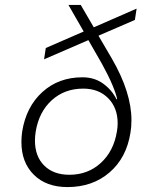

<svg xmlns="http://www.w3.org/2000/svg" viewBox="-20 -750 640 780"><path d="M535 -715 528 -669 380 -605 435 -511Q514 -374 514 -262Q514 -234 510 -211Q494 -109 425 -49.5Q356 10 254 10Q168 10 117.5 -40Q67 -90 67 -173Q67 -193 70 -215Q86 -316 152 -376Q218 -436 315 -436Q364 -436 399.5 -410Q435 -384 453 -347H456Q452 -368 436.5 -405Q421 -442 394 -491L339 -587L159 -509L166 -555L320 -622L258 -730H308L361 -639ZM458 -249Q458 -312 419.5 -351Q381 -390 318 -390Q242 -390 190 -342.5Q138 -295 125 -215Q122 -196 122 -179Q122 -115 159.5 -77.5Q197 -40 262 -40Q337 -40 389.5 -88Q442 -136 455 -216Q458 -233 458 -249Z"/></svg>

Font: JetBrains Mono Extra Light
Style: Italic
Weight: 200
Italic angle: -9°
Monospace: yes
Designer: Philipp Nurullin, Konstantin Bulenkov
Foundry: JetBrains
Version: 2.002